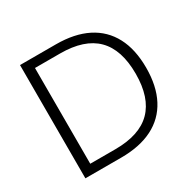

<svg xmlns="http://www.w3.org/2000/svg" viewBox="-154 -870 1048 1035"><g transform="rotate(-30 370.0 -352.5)"><path d="M93 0V-705H316Q432 -705 512 -664.5Q592 -624 633.5 -545.5Q675 -467 675 -353Q675 -239 633.5 -160Q592 -81 512 -40.5Q432 0 316 0ZM155 -55H311Q462 -55 536 -129.5Q610 -204 610 -353Q610 -503 536 -577Q462 -651 311 -651H155Z"/></g></svg>

Font: Mulish ExtraLight Light
Style: Regular
Weight: 300
Version: Version 3.603